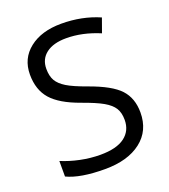

<svg xmlns="http://www.w3.org/2000/svg" viewBox="-135 -821 818 929"><g transform="rotate(-20 274.5 -357.0)"><path d="M501 -189.9Q501 -95.7 432.6 -43Q364.3 9.8 247.1 9.8Q120.1 9.8 51.8 -22.9V-103Q95.7 -84.5 147.5 -73.7Q199.2 -63 250 -63Q333 -63 375 -94.5Q417 -126 417 -182.1Q417 -219.2 402.1 -242.9Q387.2 -266.6 352.3 -286.6Q317.4 -306.6 246.1 -332Q146.5 -367.7 103.8 -416.5Q61 -465.3 61 -543.9Q61 -626.5 123 -675.3Q185.1 -724.1 287.1 -724.1Q393.6 -724.1 482.9 -685.1L457 -612.8Q368.7 -649.9 285.2 -649.9Q219.2 -649.9 182.1 -621.6Q145 -593.3 145 -543Q145 -505.9 158.7 -482.2Q172.4 -458.5 204.8 -438.7Q237.3 -418.9 304.2 -395Q416.5 -355 458.7 -309.1Q501 -263.2 501 -189.9Z"/></g></svg>

Font: f0_46866 
Style: Regular
Weight: 400
Foundry: Ascender Corporation
Version: Version 1.10